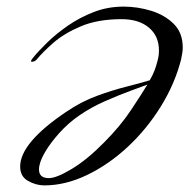

<svg xmlns="http://www.w3.org/2000/svg" viewBox="-20 -554 573 581"><path d="M114 7Q89 7 65 -6.5Q41 -20 41 -50Q41 -122 181 -216Q227 -247 273.5 -264Q320 -281 361.5 -291.5Q403 -302 433 -311Q442 -326 447.5 -340.5Q453 -355 457 -371Q461 -386 461 -401Q461 -445 430.5 -470.5Q400 -496 348 -496Q276 -496 225 -474.5Q174 -453 141.5 -424.5Q109 -396 92 -375Q88 -370 83.5 -368.5Q79 -367 76 -367Q74 -367 74 -369Q74 -371 76 -374Q78 -377 79 -378Q95 -398 122 -424.5Q149 -451 185 -476Q221 -501 263.5 -517.5Q306 -534 354 -534Q396 -534 437 -521.5Q478 -509 505.5 -482Q533 -455 533 -410Q533 -402 531.5 -393Q530 -384 528 -374Q509 -300 466.5 -231.5Q424 -163 366.5 -109.5Q309 -56 243.5 -24.5Q178 7 114 7ZM128 -15Q151 -15 197.5 -43Q244 -71 295 -123Q344 -172 376.5 -221Q409 -270 426 -298Q410 -292 374.5 -279Q339 -266 297 -247.5Q255 -229 219 -204Q187 -182 159.5 -151.5Q132 -121 115 -91.5Q98 -62 98 -41Q98 -15 128 -15Z"/></svg>

Font: Corinthia
Style: Bold
Weight: 700
Designer: Robert E. Leuschke
Foundry: Robert E. Leuschke
Version: Version 1.013; ttfautohint (v1.8.3)